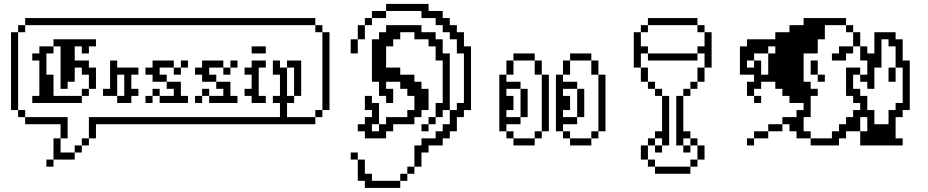

<svg xmlns="http://www.w3.org/2000/svg" viewBox="-20 -734 4683 969"><path d="M214.3 71.4V107.1H250V71.4ZM250 -35.7V71.4H357.1V35.7H285.7V-35.7ZM357.1 0V35.7H392.9V0ZM392.9 -35.7V0H428.6V-35.7ZM428.6 -142.9V-35.7H464.3V-107.1H1571.4V-142.9H1428.6V-214.3H1464.3V-250H1428.6V-392.9H1392.9V-428.6H1357.1V-357.1H1392.9V-250H1357.1V-214.3H1392.9V-142.9ZM285.7 -107.1V-35.7H321.4V-142.9H107.1V-107.1ZM107.1 -142.9V-178.6H71.4V-142.9ZM71.4 -178.6V-571.4H35.7V-178.6ZM71.4 -607.1V-571.4H107.1V-607.1ZM107.1 -642.9V-607.1H1571.4V-642.9ZM1571.4 -178.6V-142.9H1607.1V-178.6ZM1607.1 -571.4V-178.6H1642.9V-571.4ZM1607.1 -571.4V-607.1H1571.4V-571.4ZM142.9 -250V-214.3H392.9V-250H250V-357.1H214.3V-464.3H250V-500H178.6V-464.3H142.9V-428.6H178.6V-250ZM250 -535.7V-500H285.7V-285.7H321.4V-321.4H357.1V-392.9H392.9V-357.1H428.6V-285.7H464.3V-392.9H428.6V-428.6H357.1V-500H392.9V-464.3H428.6V-500H464.3V-535.7ZM392.9 -285.7V-250H428.6V-285.7ZM535.7 -285.7H500V-250H571.4V-357.1H607.1V-250H571.4V-214.3H642.9V-250H678.6V-285.7H642.9V-357.1H678.6V-392.9H571.4V-428.6H535.7ZM857.1 -285.7V-250H785.7V-214.3H928.6V-250H892.9V-321.4H821.4V-285.7ZM785.7 -250V-285.7H750V-250ZM750 -357.1V-321.4H821.4V-357.1H785.7V-392.9H857.1V-428.6H750V-392.9H714.3V-357.1ZM857.1 -392.9V-357.1H892.9V-392.9ZM892.9 -428.6V-392.9H928.6V-428.6ZM714.3 -250V-214.3H750V-250ZM1107.1 -285.7V-250H1035.7V-214.3H1178.6V-250H1142.9V-321.4H1071.4V-285.7ZM1035.7 -250V-285.7H1000V-250ZM1000 -357.1V-321.4H1071.4V-357.1H1035.7V-392.9H1107.1V-428.6H1000V-392.9H964.3V-357.1ZM1107.1 -392.9V-357.1H1142.9V-392.9ZM1142.9 -428.6V-392.9H1178.6V-428.6ZM964.3 -250V-214.3H1000V-250ZM1250 -392.9H1214.3V-357.1H1250V-285.7H1214.3V-250H1250V-214.3H1321.4V-250H1285.7V-392.9H1321.4V-428.6H1250ZM1250 -500V-464.3H1321.4V-500ZM1428.6 -428.6V-392.9H1464.3V-250H1500V-428.6Z M1750 35.7V71.4H1785.7V35.7ZM1785.7 71.4V178.6H1821.4V214.3H2000V178.6H1857.1V142.9H1821.4V71.4ZM2000 142.9V178.6H2035.7V142.9ZM2035.7 107.1V142.9H2071.4V107.1ZM2071.4 0V107.1H2107.1V35.7H2142.9V0H2214.3V-35.7H2250V-71.4H2285.7V-142.9H2321.4V-178.6H2357.1V-500H2321.4V-571.4H2285.7V-607.1H2250V-642.9H2214.3V-678.6H2142.9V-714.3H1928.6V-678.6H2107.1V-642.9H2178.6V-607.1H2214.3V-571.4H2250V-535.7H2285.7V-464.3H2321.4V-214.3H2285.7V-178.6H2250V-107.1H2214.3V-71.4H2178.6V-35.7H2107.1V0ZM2250 -178.6V-464.3H2214.3V-535.7H2178.6V-571.4H2107.1V-607.1H1928.6V-571.4H1892.9V-535.7H1857.1V-321.4H1892.9V-250H1928.6V-214.3H1964.3V-285.7H1928.6V-321.4H2000V-285.7H2035.7V-250H2071.4V-178.6H2035.7V-142.9H1928.6V-107.1H1892.9V-71.4H1857.1V-107.1H1892.9V-214.3H1857.1V-250H1821.4V-178.6H1857.1V-142.9H1821.4V-107.1H1785.7V-71.4H1821.4V-35.7H1928.6V-71.4H1964.3V-107.1H2071.4V-142.9H2107.1V-178.6H2142.9V-285.7H2107.1V-321.4H2071.4V-357.1H2000V-392.9H1928.6V-500H1964.3V-535.7H2000V-571.4H2071.4V-535.7H2142.9V-500H2178.6V-428.6H2214.3V-214.3H2178.6V-142.9H2214.3V-178.6ZM1928.6 -678.6H1857.1V-642.9H1928.6ZM1821.4 -642.9V-607.1H1857.1V-642.9ZM1785.7 -607.1V-535.7H1821.4V-607.1ZM1750 -535.7V-464.3H1785.7V-535.7ZM2142.9 -142.9V-107.1H2178.6V-142.9ZM2107.1 -107.1V-71.4H2142.9V-107.1Z M2678.6 -35.7H2571.4V0H2678.6ZM2500 -357.1V-71.4H2535.7V-107.1H2607.1V-142.9H2535.7V-178.6H2571.4V-250H2535.7V-285.7H2607.1V-321.4H2535.7V-357.1ZM2571.4 -35.7V-71.4H2535.7V-35.7ZM2678.6 -71.4V-35.7H2714.3V-71.4ZM2714.3 -357.1V-71.4H2750V-357.1ZM2535.7 -428.6V-357.1H2571.4V-428.6ZM2571.4 -464.3V-428.6H2678.6V-464.3ZM2678.6 -428.6V-357.1H2714.3V-428.6ZM2607.1 -285.7V-142.9H2642.9V-285.7ZM2964.3 -35.7H2857.1V0H2964.3ZM2785.7 -357.1V-71.4H2821.4V-107.1H2892.9V-142.9H2821.4V-178.6H2857.1V-250H2821.4V-285.7H2892.9V-321.4H2821.4V-357.1ZM2857.1 -35.7V-71.4H2821.4V-35.7ZM2964.3 -71.4V-35.7H3000V-71.4ZM2821.4 -428.6V-357.1H2857.1V-428.6ZM2857.1 -464.3V-428.6H2964.3V-464.3ZM2964.3 -428.6V-357.1H3000V-428.6ZM2892.9 -285.7V-142.9H2928.6V-285.7ZM3000 -357.1V-71.4H3035.7V-357.1Z M3285.7 107.1V71.4H3250V107.1ZM3285.7 107.1V142.9H3464.3V107.1ZM3464.3 71.4V107.1H3500V71.4ZM3500 0V71.4H3535.7V0ZM3500 0V-35.7H3464.3V0ZM3250 71.4V0H3214.3V71.4ZM3428.6 0V-35.7H3464.3V-71.4H3428.6V-250H3392.9V0ZM3428.6 0V35.7H3464.3V0ZM3285.7 0V-35.7H3250V0ZM3285.7 0V35.7H3321.4V0ZM3285.7 -71.4V-35.7H3321.4V0H3357.1V-250H3321.4V-71.4ZM3321.4 -250V-285.7H3285.7V-250ZM3428.6 -285.7V-250H3464.3V-285.7ZM3464.3 -321.4V-285.7H3500V-321.4ZM3500 -392.9V-321.4H3535.7V-392.9ZM3535.7 -464.3V-392.9H3571.4V-571.4H3535.7V-500H3500V-464.3ZM3535.7 -571.4V-607.1H3500V-571.4ZM3285.7 -285.7V-321.4H3250V-285.7ZM3250 -321.4V-392.9H3214.3V-321.4ZM3214.3 -392.9V-464.3H3250V-500H3214.3V-571.4H3178.6V-392.9ZM3214.3 -607.1V-571.4H3250V-607.1ZM3250 -464.3V-428.6H3500V-464.3ZM3500 -607.1V-642.9H3250V-607.1Z M3750 -35.7V0H3785.7V-35.7ZM3785.7 -71.4V-35.7H3857.1V-71.4ZM3857.1 -107.1V-71.4H3928.6V-107.1ZM3928.6 -142.9V-107.1H3964.3V-71.4H4000V-35.7H4071.4V-71.4H4035.7V-142.9H4071.4V-250H4107.1V-285.7H4071.4V-321.4H4035.7V-464.3H4107.1V-535.7H4142.9V-607.1H4250V-642.9H4035.7V-607.1H3964.3V-571.4H3892.9V-535.7H3750V-500H3714.3V-357.1H3785.7V-321.4H3750V-250H3785.7V-285.7H3821.4V-321.4H3892.9V-285.7H3928.6V-250H3964.3V-214.3H4035.7V-178.6H4000V-142.9ZM4071.4 -35.7V0H4214.3V-35.7H4250V-71.4H4321.4V-142.9H4357.1V-71.4H4321.4V0H4535.7V-35.7H4500V-142.9H4535.7V-178.6H4571.4V-428.6H4535.7V-535.7H4500V-571.4H4392.9V-464.3H4357.1V-500H4321.4V-428.6H4357.1V-357.1H4321.4V-321.4H4357.1V-285.7H4392.9V-392.9H4428.6V-535.7H4464.3V-500H4500V-392.9H4535.7V-214.3H4500V-178.6H4464.3V-107.1H4392.9V-178.6H4357.1V-250H4321.4V-285.7H4285.7V-357.1H4321.4V-392.9H4250V-250H4285.7V-214.3H4321.4V-178.6H4285.7V-142.9H4250V-107.1H4214.3V-71.4H4178.6V-35.7ZM4285.7 -571.4V-500H4321.4V-571.4ZM4285.7 -571.4V-607.1H4250V-571.4ZM4285.7 -500H4214.3V-464.3H4178.6V-428.6H4250V-464.3H4285.7ZM4071.4 -428.6V-357.1H4107.1V-428.6ZM4107.1 -357.1V-321.4H4142.9V-357.1ZM3785.7 -250V-214.3H3821.4V-250ZM3785.7 -392.9H3750V-428.6H3785.7V-464.3H3857.1V-500H3892.9V-464.3H3857.1V-357.1H3821.4V-428.6H3785.7ZM4464.3 -392.9V-321.4H4500V-392.9Z"/></svg>

Font: Gossip Icons Med Pixel
Style: Regular
Weight: 500
Designer: Deborah Khodanovich
Version: Version 1.001;Glyphs 3.3.1 (3343)